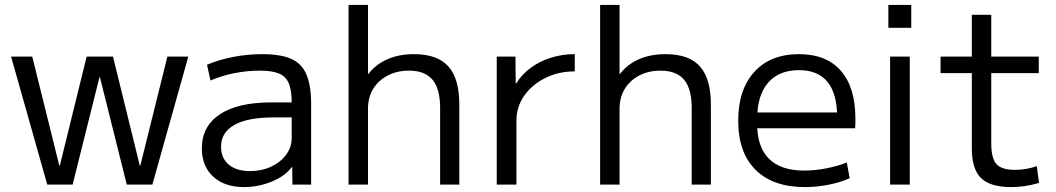

<svg xmlns="http://www.w3.org/2000/svg" viewBox="-20 -750 4290 780"><path d="M172 0 25 -520H111L221 -77H223L332 -520H439L548 -77H550L660 -520H745L599 0H495L386 -436H384L275 0Z M971 10Q892 10 846 -32.5Q800 -75 800 -147Q800 -237 873 -285.5Q946 -334 1082 -334H1165Q1165 -384 1153 -412Q1141 -440 1113 -451.5Q1085 -463 1035 -463Q985 -463 933.5 -453Q882 -443 835 -423L821 -487Q871 -508 928.5 -519Q986 -530 1045 -530Q1120 -530 1163 -511Q1206 -492 1225 -447Q1244 -402 1244 -327V0H1168L1167 -71H1165Q1139 -35 1084.5 -12.5Q1030 10 971 10ZM996 -55Q1043 -55 1081.5 -73Q1120 -91 1142.5 -121.5Q1165 -152 1165 -189V-273H1092Q986 -273 932 -242.5Q878 -212 878 -154Q878 -108 909 -81.5Q940 -55 996 -55Z M1396 0V-730H1475V-450H1477Q1507 -489 1554 -509.5Q1601 -530 1662 -530Q1758 -530 1802.5 -479Q1847 -428 1846 -320V0H1768V-306Q1769 -387 1738 -425Q1707 -463 1642 -463Q1593 -463 1555.5 -443.5Q1518 -424 1497 -390.5Q1476 -357 1475 -312V0Z M1998 0V-520H2074L2075 -411H2077Q2100 -448 2136 -474.5Q2172 -501 2218 -515.5Q2264 -530 2315 -530V-460Q2249 -460 2195 -433Q2141 -406 2109.5 -361Q2078 -316 2078 -260V0Z M2418 0V-730H2497V-450H2499Q2529 -489 2576 -509.5Q2623 -530 2684 -530Q2780 -530 2824.5 -479Q2869 -428 2868 -320V0H2790V-306Q2791 -387 2760 -425Q2729 -463 2664 -463Q2615 -463 2577.5 -443.5Q2540 -424 2519 -390.5Q2498 -357 2497 -312V0Z M3250 10Q3120 10 3049.5 -60Q2979 -130 2979 -260Q2979 -386 3044.5 -458Q3110 -530 3226 -530Q3337 -530 3396 -462.5Q3455 -395 3455 -269Q3455 -259 3455 -248Q3455 -237 3454 -229H3022V-293H3396L3381 -272Q3381 -369 3342 -417Q3303 -465 3226 -465Q3144 -465 3100 -413.5Q3056 -362 3056 -267V-247Q3056 -152 3104.5 -104.5Q3153 -57 3247 -57Q3290 -57 3336.5 -66Q3383 -75 3420 -90L3432 -26Q3394 -9 3346 0.5Q3298 10 3250 10Z M3589 -637V-730H3682V-637ZM3596 0V-520H3676V0Z M4088 10Q4003 10 3965.5 -26.5Q3928 -63 3928 -147V-453H3801V-520H3928V-690H4007V-520H4200V-453H4007V-167Q4007 -107 4028 -83.5Q4049 -60 4103 -60Q4127 -60 4149.5 -64Q4172 -68 4192 -75L4201 -7Q4171 2 4143.5 6Q4116 10 4088 10Z"/></svg>

Font: M PLUS 1
Style: Regular
Weight: 400
Designer: Coji Morishita
Foundry: UNDERFOREST DESIGN
Version: Version 1.001